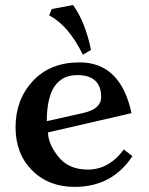

<svg xmlns="http://www.w3.org/2000/svg" viewBox="-20 -729 588 759"><path d="M274.9 9.8Q171.9 9.8 106.7 -55.7Q41.5 -121.1 41.5 -226.6Q41.5 -335 109.9 -408.7Q178.2 -482.4 294.9 -482.4Q456.5 -482.4 500 -281.7L169.9 -205.6Q169.9 -161.6 210.2 -110.1Q250.5 -58.6 327.6 -58.6Q410.6 -58.6 469.7 -138.2L503.4 -111.8Q423.8 9.8 274.9 9.8ZM165 -250 310.5 -282.7Q379.9 -298.8 379.9 -344.7Q379.9 -432.1 285.2 -432.1Q165 -432.1 165 -250ZM307.6 -512.7Q251.5 -627.4 174.3 -668.5L185.1 -693.4L269 -709Q317.4 -641.1 339.8 -531.7Z"/></svg>

Font: Kelvinch
Style: Bold
Weight: 700
Designer: Paul James Miller
Foundry: High-Logic / Made with FontCreator
Version: Version 3.501;March 28, 2021;FontCreator 13.0.0.2683 64-bit